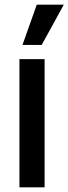

<svg xmlns="http://www.w3.org/2000/svg" viewBox="-20 -800 292 820"><path d="M63 0V-547.5H170.5V0ZM76 -608 137 -780H252.5L158 -608Z"/></svg>

Font: Mohave Light SemiBold
Style: Regular
Weight: 600
Version: Version 2.003